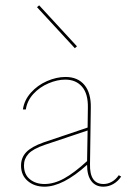

<svg xmlns="http://www.w3.org/2000/svg" viewBox="-20 -698 475 721"><path d="M435 -35Q423 -17 405.5 -7Q388 3 368 3Q339 3 323 -18Q307 -39 307 -79Q216 3 147 3Q109 3 84 -18.5Q59 -40 59 -76Q59 -106 78.5 -126.5Q98 -147 143 -163L309 -219L310 -294Q311 -346 288 -372.5Q265 -399 225 -399Q195 -399 162 -385Q129 -371 105.5 -345.5Q82 -320 77 -287H66Q71 -322 96 -350Q121 -378 156.5 -393.5Q192 -409 226 -409Q272 -409 297 -379Q322 -349 321 -294L318 -82Q316 -7 369 -7Q385 -7 400 -15.5Q415 -24 426 -40ZM147 -7Q183 -7 221 -28Q259 -49 307 -93L309 -208L148 -154Q104 -139 87 -120.5Q70 -102 70 -77Q70 -43 92 -25Q114 -7 147 -7ZM119 -671 127 -678 269 -524 261 -517Z"/></svg>

Font: Ysabeau Hairline
Style: Regular
Weight: 100
Designer: Christian Thalmann (Catharsis Fonts)
Version: Version 0.003